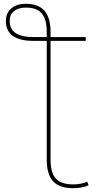

<svg xmlns="http://www.w3.org/2000/svg" viewBox="-20 -760 547 1010"><path d="M246 80Q246 149 274 179.5Q302 210 366 210Q405 210 439 196L446 215Q410 230 366 230Q293 230 259.5 194Q226 158 226 80V-545H156Q11 -545 11 -650Q11 -691 39 -715.5Q67 -740 116 -740Q181 -740 213.5 -704Q246 -668 246 -590V-565H431V-545H246ZM226 -565V-590Q226 -658 200 -689Q174 -720 116 -720Q76 -720 53.5 -701.5Q31 -683 31 -650Q31 -565 156 -565Z"/></svg>

Font: Mplus 1p Thin
Style: Regular
Weight: 250
Version: Version 1.061